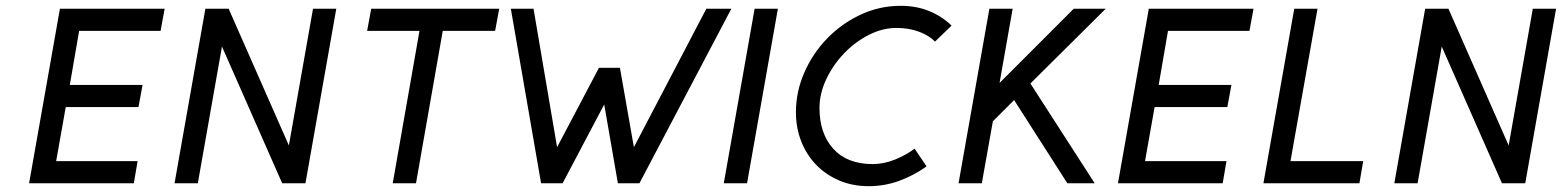

<svg xmlns="http://www.w3.org/2000/svg" viewBox="-20 -630 5369 660"><path d="M440 0H80L186 -600H546L532 -524H252L220 -338H470L456 -262H206L173 -76H453Z M1030 0H950L743 -470L660 0H580L686 -600H766L973 -130L1056 -600H1136Z M1682 -524H1502L1410 0H1330L1422 -524H1242L1256 -600H1696Z M2494 -600 2178 0H2104L2057 -271L1914 0H1840L1736 -600H1814L1895 -124L2039 -397H2111L2159 -124L2408 -600Z M2548 0H2468L2574 -600H2654Z M2980 -66Q3018 -66 3056.5 -81.5Q3095 -97 3124 -119L3165 -58Q3120 -26 3070 -8Q3020 10 2966 10Q2911 10 2865 -9.5Q2819 -29 2786 -63Q2753 -97 2734.5 -143.5Q2716 -190 2716 -244Q2716 -315 2745 -381Q2774 -447 2823.5 -498Q2873 -549 2938 -579.5Q3003 -610 3076 -610Q3130 -610 3174 -592Q3218 -574 3251 -542L3194 -487Q3174 -508 3139 -521Q3104 -534 3062 -534Q3013 -534 2965.5 -509.5Q2918 -485 2880.5 -445.5Q2843 -406 2820 -357Q2797 -308 2797 -259Q2797 -171 2844.5 -118.5Q2892 -66 2980 -66Z M3743 0H3649L3466 -286L3393 -213L3355 0H3275L3381 -600H3461L3416 -345L3671 -600H3781L3522 -343Z M4183 0H3823L3929 -600H4289L4275 -524H3995L3963 -338H4213L4199 -262H3949L3916 -76H4196Z M4653 0H4323L4429 -600H4509L4416 -76H4666Z M5223 0H5143L4936 -470L4853 0H4773L4879 -600H4959L5166 -130L5249 -600H5329Z"/></svg>

Font: Gauge
Style: Oblique
Weight: 400
Italic angle: -80°
Designer: Daniel Pimley
Foundry: Daniel Pimley
Version: Version 2.0